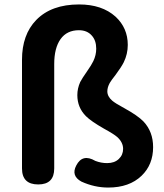

<svg xmlns="http://www.w3.org/2000/svg" viewBox="-20 -830 740 864"><path d="M467 14Q405 14 346 -13Q299 -39 323 -85Q351 -140 409 -106Q435 -96 462 -96Q495 -96 514.5 -114.5Q534 -133 534 -160Q534 -189 508 -213Q492 -227 448 -251Q390 -284 367 -307Q328 -346 328 -402Q328 -432 341 -461Q350 -478 371 -508Q392 -538 400 -555Q413 -582 413 -611Q413 -648 393 -670Q372 -694 335 -694Q281 -694 252.5 -654Q224 -614 224 -542V-72Q224 0 152 0Q79 0 79 -72V-280V-561Q79 -674 143 -740Q211 -810 336 -810Q439 -810 500 -755Q555 -704 555 -628Q555 -587 537 -550Q526 -528 500 -493Q481 -469 474 -457Q463 -437 463 -419Q463 -396 485 -377Q499 -365 538 -344Q600 -310 626 -283Q669 -237 669 -168Q669 -89 617 -39Q562 14 467 14Z"/></svg>

Font: GenSenRounded TW B
Style: Regular
Weight: 700
Version: Version 1.501;PS 1;hotconv 16.6.51;makeotf.lib2.5.65220